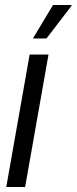

<svg xmlns="http://www.w3.org/2000/svg" viewBox="-20 -744 305 764"><path d="M5 0 98 -527H173L80 0ZM111 -591 191 -724H265L264 -720L165 -591Z"/></svg>

Font: Archivo ExtraCondensed
Style: Italic
Weight: 400
Width: 2
Italic angle: -10°
Designer: Hector Gatti
Foundry: Omnibus-Type
Version: Version 2.001